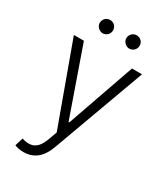

<svg xmlns="http://www.w3.org/2000/svg" viewBox="-225 -831 994 1137"><g transform="rotate(30 272.5 -262.5)"><path d="M108.3 -545.5 270.2 -83.5H275.2L437.1 -545.5H505.7L274.9 86.3Q231.9 204.5 127.5 204.5Q109 204.5 92.5 201.2Q76 197.8 66.4 193.2L83.5 137.4Q106.9 145.2 128.6 145.2Q148.4 145.2 162.8 138.5Q177.2 131.7 187.9 120Q198.5 108.3 206.3 93Q214.1 77.8 220.5 60.7L240.4 5.3L39.8 -545.5ZM318.2 -684.7Q318.2 -694.2 321.9 -702.6Q325.6 -710.9 331.9 -717.2Q338.1 -723.4 346.4 -726.7Q354.8 -730.1 363.6 -730.1Q373.2 -730.1 381.6 -726.7Q389.9 -723.4 396.1 -717.2Q402.3 -710.9 405.7 -702.6Q409.1 -694.2 409.1 -684.7Q409.1 -675.8 405.7 -667.4Q402.3 -659.1 396.1 -652.9Q389.9 -646.7 381.6 -642.9Q373.2 -639.2 363.6 -639.2Q354.8 -639.2 346.6 -642.9Q338.4 -646.7 332 -653.1Q325.6 -659.4 321.9 -667.6Q318.2 -675.8 318.2 -684.7ZM136.4 -684.7Q136.4 -694.2 140.1 -702.6Q143.8 -710.9 150 -717.2Q156.2 -723.4 164.6 -726.7Q172.9 -730.1 181.8 -730.1Q191.4 -730.1 199.8 -726.7Q208.1 -723.4 214.3 -717.2Q220.5 -710.9 223.9 -702.6Q227.3 -694.2 227.3 -684.7Q227.3 -675.8 223.9 -667.4Q220.5 -659.1 214.3 -652.9Q208.1 -646.7 199.8 -642.9Q191.4 -639.2 181.8 -639.2Q172.9 -639.2 164.8 -642.9Q156.6 -646.7 150.2 -653.1Q143.8 -659.4 140.1 -667.6Q136.4 -675.8 136.4 -684.7Z"/></g></svg>

Font: Inter P Light
Style: Regular
Weight: 300
Designer: Rasmus Andersson
Foundry: rsms
Version: Version 3.018;git-588b23468